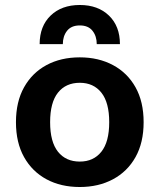

<svg xmlns="http://www.w3.org/2000/svg" viewBox="-20 -740 639 770"><path d="M300 -510Q375 -510 433 -479Q491 -448 523.5 -390Q556 -332 556 -250Q556 -168 523.5 -110Q491 -52 433 -21Q375 10 300 10Q224 10 166.5 -21Q109 -52 76.5 -110Q44 -168 44 -250Q44 -332 76.5 -390Q109 -448 166.5 -479Q224 -510 300 -510ZM300 -408Q244 -408 212.5 -368.5Q181 -329 181 -250Q181 -171 212.5 -131.5Q244 -92 300 -92Q355 -92 386.5 -131.5Q418 -171 418 -250Q418 -329 386.5 -368.5Q355 -408 300 -408ZM461 -563H368Q368 -595 351 -616.5Q334 -638 300 -638Q266 -638 249 -616.5Q232 -595 232 -563H139Q139 -635 183 -677.5Q227 -720 300 -720Q373 -720 417 -677.5Q461 -635 461 -563Z"/></svg>

Font: Work Sans SemiBold
Style: Regular
Weight: 600
Designer: Wei Huang
Foundry: Wei Huang
Version: Version 2.010; ttfautohint (v1.8.3)